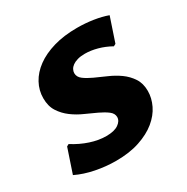

<svg xmlns="http://www.w3.org/2000/svg" viewBox="-129 -641 747 765"><g transform="rotate(-30 245.0 -258.5)"><path d="M52.2 -137.7 62 -143.1Q98.1 -120.1 136 -107.7Q173.8 -95.2 209 -95.2Q245.6 -95.2 264.6 -108.4Q283.7 -121.6 283.7 -139.6Q283.7 -156.2 267.6 -168.5Q251.5 -180.7 227.3 -192.1Q203.1 -203.6 174.8 -216.1Q146.5 -228.5 122.3 -246.6Q98.1 -264.6 82 -289.6Q65.9 -314.5 65.9 -351.1Q65.9 -387.2 83.3 -419.2Q100.6 -451.2 133.5 -475.3Q166.5 -499.5 214.1 -513.4Q261.7 -527.3 322.3 -527.3Q359.9 -527.3 396.2 -521.7Q432.6 -516.1 460.4 -505.9L423.3 -395.5L413.1 -390.1Q384.3 -406.2 354.5 -414.3Q324.7 -422.4 297.9 -422.4Q277.8 -422.4 263.7 -418.2Q249.5 -414.1 240.5 -407.5Q231.4 -400.9 227.1 -392.6Q222.7 -384.3 222.7 -376Q222.7 -358.4 238.8 -346.2Q254.9 -334 279.3 -322.8Q303.7 -311.5 332 -299.3Q360.4 -287.1 384.8 -269.8Q409.2 -252.4 425.3 -228Q441.4 -203.6 441.4 -168.5Q441.4 -136.2 426 -104.2Q410.6 -72.3 379.6 -46.9Q348.6 -21.5 302 -5.9Q255.4 9.8 192.9 9.8Q147 9.8 100.1 0.5Q53.2 -8.8 15.1 -27.3Z"/></g></svg>

Font: Proza Libre
Style: Bold Italic
Weight: 700
Designer: Jasper de Waard
Foundry: Jasper de Waard
Version: Version 1.000; ttfautohint (v1.4.1.8-43bc)